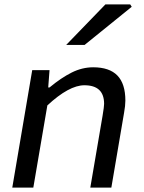

<svg xmlns="http://www.w3.org/2000/svg" viewBox="-20 -856 655 876"><path d="M127 -536H206L200 -457H206Q259 -501 307 -525Q355 -549 405 -549Q479 -549 515.5 -511.5Q552 -474 552 -397Q552 -374 546 -341L488 0H392L448 -328Q455 -370 455 -382Q455 -467 365 -467Q295 -467 196 -375L132 0H36ZM461 -836H574L581 -825L366 -651H282Z"/></svg>

Font: Nebula Sans Medium
Style: Regular
Weight: 500
Italic angle: -9°
Designer: Paul D. Hunt for Adobe (as Source Sans)
Foundry: Nebula Entertainment & Broadcasting LLC
Version: Version 1.010